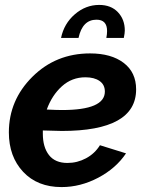

<svg xmlns="http://www.w3.org/2000/svg" viewBox="-20 -750 591 780"><path d="M372 -670Q315 -670 299 -596H228Q240 -654 284 -692Q328 -730 383 -730Q431 -730 459 -700.5Q487 -671 487 -626Q487 -616 483 -596H412Q415 -611 415 -624Q415 -670 372 -670ZM231 -218Q210 -218 154 -220V-207Q154 -152 179 -120Q204 -88 254 -88Q294 -88 329.5 -107Q365 -126 386 -160L492 -127Q451 -66 379 -28Q307 10 230 10Q132 10 74 -52Q16 -114 16 -212Q16 -343 111.5 -438Q207 -533 346 -533Q432 -533 482.5 -494.5Q533 -456 533 -387Q533 -218 231 -218ZM327 -436Q272 -436 231.5 -399.5Q191 -363 170 -305Q212 -303 232 -303Q406 -303 406 -378Q406 -406 384.5 -421Q363 -436 327 -436Z"/></svg>

Font: Raleway-v4020
Style: Bold Italic
Weight: 700
Italic angle: -12°
Designer: Matt McInerney, Pablo Impallari, Rodrigo Fuenzalida
Foundry: Matt McInerney, Pablo Impallari, Rodrigo Fuenzalida
Version: Version 4.020;PS 004.020;hotconv 1.0.88;makeotf.lib2.5.64775